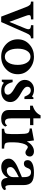

<svg xmlns="http://www.w3.org/2000/svg" viewBox="1241 -1932 701 3223"><g transform="rotate(90 1591.5 -320.5)"><path d="M259 10 101 -401Q79 -457 61 -473.5Q43 -490 7 -490V-530H306V-490Q259 -490 246 -482.5Q233 -475 233 -457Q233 -436 250 -393L345 -131H349L456 -392Q471 -429 471 -447Q471 -469 455.5 -479Q440 -489 403 -490V-530H624V-490Q595 -490 576 -475Q557 -460 537 -414L350 10Z M1226 -269Q1226 -149 1139 -69.5Q1052 10 931 10Q810 10 725 -69.5Q640 -149 640 -269Q640 -386 725 -463Q810 -540 931 -540Q1052 -540 1139 -462.5Q1226 -385 1226 -269ZM931 -482Q870 -482 833.5 -423Q797 -364 797 -268Q797 -169 833.5 -110Q870 -51 931 -51Q994 -51 1031.5 -110.5Q1069 -170 1069 -268Q1069 -364 1031 -423Q993 -482 931 -482Z M1370 -35 1348 0H1317V-182H1359Q1376 -111 1408 -77.5Q1440 -44 1491 -44Q1528 -44 1548.5 -59.5Q1569 -75 1569 -102Q1569 -156 1463 -213Q1387 -254 1354 -294.5Q1321 -335 1321 -386Q1321 -453 1367.5 -497Q1414 -541 1484 -541Q1550 -541 1599 -507L1617 -531H1643V-380H1604Q1581 -437 1556 -462Q1531 -487 1497 -487Q1469 -487 1452.5 -472Q1436 -457 1436 -432Q1436 -404 1461 -379Q1486 -354 1542 -324Q1623 -280 1658 -238.5Q1693 -197 1693 -143Q1693 -74 1643 -32Q1593 10 1511 10Q1420 10 1370 -35Z M1827 -475H1754V-520Q1871 -554 1915 -651H1966V-530H2081V-475H1966V-168Q1966 -107 1979.5 -80.5Q1993 -54 2025 -54Q2064 -54 2084 -90L2105 -61Q2077 10 1973 10Q1904 10 1865.5 -22Q1827 -54 1827 -112Z M2369 -203V-155Q2369 -78 2387 -59.5Q2405 -41 2475 -40V0H2141V-40Q2202 -44 2216 -62.5Q2230 -81 2230 -157V-279Q2230 -403 2214 -435.5Q2198 -468 2137 -468V-503L2337 -540L2353 -425H2357Q2384 -478 2428 -509Q2472 -540 2521 -540Q2559 -540 2583 -521Q2607 -502 2607 -473Q2607 -440 2588 -418.5Q2569 -397 2538 -397Q2516 -397 2489.5 -417Q2463 -437 2451 -437Q2432 -437 2415 -412Q2398 -387 2387 -345Q2369 -280 2369 -203Z M2953 -190V-285Q2866 -245 2825 -213Q2784 -181 2784 -147Q2784 -118 2800 -101Q2816 -84 2840 -84Q2888 -84 2920.5 -114.5Q2953 -145 2953 -190ZM2812 -277 2953 -338V-380Q2953 -491 2869 -491Q2841 -491 2825.5 -476Q2810 -461 2797 -424Q2778 -371 2726 -371Q2698 -371 2683 -388Q2668 -405 2668 -436Q2668 -484 2722 -512Q2776 -540 2879 -540Q2992 -540 3039.5 -499.5Q3087 -459 3087 -364V-145Q3087 -60 3121 -60Q3140 -60 3156 -73L3171 -44Q3158 -19 3128 -4.5Q3098 10 3061 10Q3015 10 2991 -18Q2967 -46 2967 -97H2962Q2904 9 2782 9Q2720 9 2681.5 -26.5Q2643 -62 2643 -119Q2643 -209 2812 -277Z"/></g></svg>

Font: Libre Baskerville
Style: Bold
Weight: 700
Designer: Pablo Impallari, Rodrigo Fuenzalida
Foundry: Pablo Impallari, Rodrigo Fuenzalida
Version: Version 1.000